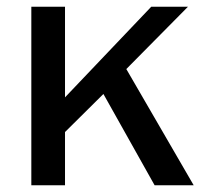

<svg xmlns="http://www.w3.org/2000/svg" viewBox="-20 -550 613 570"><path d="M555 0 355 -345 538 -530H429L173 -261V-530H73V0H173V-158L287 -271L439 0Z"/></svg>

Font: Bisquit Text
Style: Regular
Weight: 400
Version: Version 1.004;Glyphs 3.2.3 (3260)